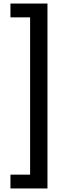

<svg xmlns="http://www.w3.org/2000/svg" viewBox="-20 -871 368 1084"><path d="M39 193H248V-851H39V-773H150V115H39Z"/></svg>

Font: Noto Sans Tamil UI Medium
Style: Regular
Weight: 500
Designer: Jelle Bosma - Monotype Design Team
Foundry: Monotype Imaging Inc.
Version: Version 2.004